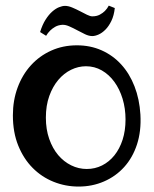

<svg xmlns="http://www.w3.org/2000/svg" viewBox="-20 -665 560 699"><path d="M26.9 -245.1Q26.9 -299.8 44.2 -346.4Q61.5 -393.1 92.5 -427.2Q123.5 -461.4 166.3 -480.7Q209 -500 259.8 -500Q309.1 -500 350.1 -481.7Q391.1 -463.4 421.4 -430.2Q451.7 -397 469.7 -350.6Q487.8 -304.2 491.2 -248Q494.6 -188 478.8 -139.4Q462.9 -90.8 432.1 -56.9Q401.4 -22.9 358.6 -4.4Q315.9 14.2 266.1 14.2Q218.3 14.2 175 -3.2Q131.8 -20.5 98.9 -53.7Q65.9 -86.9 46.4 -135Q26.9 -183.1 26.9 -245.1ZM147 -236.8Q147 -193.8 159.2 -159.2Q171.4 -124.5 191.9 -100.3Q212.4 -76.2 239.3 -63Q266.1 -49.8 295.9 -49.8Q325.7 -49.8 351.6 -62.7Q377.4 -75.7 396.5 -99.4Q415.5 -123 426.3 -156.2Q437 -189.5 437 -230Q437 -270 426.3 -305.4Q415.5 -340.8 396.2 -367.2Q377 -393.6 350.6 -408.7Q324.2 -423.8 293 -423.8Q265.1 -423.8 239 -411.1Q212.9 -398.4 192.4 -374.3Q171.9 -350.1 159.4 -315.4Q147 -280.8 147 -236.8ZM397.9 -635.7Q395 -608.4 385.5 -588.9Q376 -569.3 363.8 -557.1Q351.6 -544.9 338.9 -539.3Q326.2 -533.7 315.9 -533.7Q303.7 -533.7 289.8 -540.3Q275.9 -546.9 261.5 -554.7Q247.1 -562.5 232.9 -568.8Q218.8 -575.2 207 -574.7Q191.9 -573.7 180.9 -567.4Q169.9 -561 162.6 -553.7Q153.8 -544.9 147.9 -534.7L126 -548.3Q134.3 -575.2 145.8 -593.3Q157.2 -611.3 169.9 -622.6Q182.6 -633.8 194.8 -638.7Q207 -643.6 216.8 -643.6Q228.5 -643.6 242.7 -637.7Q256.8 -631.8 270.8 -624.5Q284.7 -617.2 296.6 -611.3Q308.6 -605.5 315.9 -605.5Q332 -605.5 343.3 -611.6Q354.5 -617.7 361.8 -625Q370.6 -633.8 376 -644.5Z"/></svg>

Font: Risque
Style: Regular
Weight: 400
Designer: Astigmatic (AOETI)
Foundry: Astigmatic (AOETI)
Version: Version 1.000